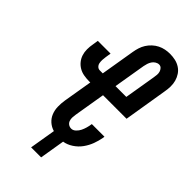

<svg xmlns="http://www.w3.org/2000/svg" viewBox="-271 -818 1044 1044"><g transform="rotate(45 251.0 -296.0)"><path d="M199 151 224 1Q200 -6 182 -22Q164 -38 155 -60.5Q146 -83 145.5 -108.5Q145 -134 149 -159L177 -326H168Q148 -326 127.5 -329.5Q107 -333 90 -343Q73 -353 61 -368Q49 -383 43 -401.5Q37 -420 37 -441Q37 -462 41 -483L46 -515H144L139 -483Q137 -471 136.5 -459Q136 -447 138 -436Q140 -425 148 -417Q156 -409 168 -409H190L223 -607Q226 -625 231.5 -642.5Q237 -660 247 -676Q257 -692 271.5 -705.5Q286 -719 303 -727.5Q320 -736 338 -739.5Q356 -743 373 -743Q395 -743 415 -738.5Q435 -734 452 -723Q469 -712 480 -695.5Q491 -679 496.5 -659.5Q502 -640 501.5 -618.5Q501 -597 497 -576L456 -326H275L245 -146Q243 -134 242.5 -122Q242 -110 246 -99Q250 -88 259.5 -81.5Q269 -75 281 -75Q295 -75 307 -86.5Q319 -98 325.5 -111.5Q332 -125 336 -139Q340 -153 342 -167L343 -172H440L439 -163Q434 -135 424 -108Q414 -81 396.5 -56.5Q379 -32 353 -15Q327 2 300 6L276 151ZM288 -409H371L401 -589Q403 -601 404 -612Q405 -623 402 -633.5Q399 -644 391.5 -652Q384 -660 373 -660Q362 -660 351.5 -653.5Q341 -647 334.5 -637Q328 -627 324.5 -616Q321 -605 319 -594Z"/></g></svg>

Font: Iosevka
Style: Bold Italic
Weight: 700
Italic angle: -9°
Monospace: yes
Designer: Belleve Invis
Foundry: Belleve Invis
Version: Version 32.5.0; ttfautohint (v1.8.4)